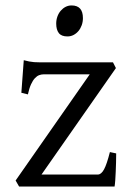

<svg xmlns="http://www.w3.org/2000/svg" viewBox="-20 -682 482 702"><path d="M404.8 -121.1Q404.8 -105.5 404.3 -87.9Q403.8 -70.3 403.1 -53.7Q402.3 -37.1 401.4 -22.9Q400.4 -8.8 398.9 0H49.8L37.1 -22L308.1 -410.2H139.2Q131.3 -410.2 123.3 -407.2Q115.2 -404.3 107.7 -396.2Q100.1 -388.2 93.5 -373.8Q86.9 -359.4 82 -336.9L58.1 -342.8L66.9 -461.9Q77.6 -459 86.4 -457.3Q95.2 -455.6 104.7 -454.8Q114.3 -454.1 125.5 -454.1H393.1L403.8 -433.1L131.8 -43.9H337.9Q350.1 -43.9 360.4 -62.7Q370.6 -81.5 381.8 -126ZM283.2 -615.7Q283.2 -602.1 278.8 -589.8Q274.4 -577.6 266.8 -568.6Q259.3 -559.6 249 -554.2Q238.8 -548.8 226.6 -548.8Q204.6 -548.8 195.1 -561Q185.5 -573.2 185.5 -595.7Q185.5 -609.4 189.9 -621.6Q194.3 -633.8 202.1 -642.8Q210 -651.9 220 -657Q230 -662.1 241.7 -662.1Q283.2 -662.1 283.2 -615.7Z"/></svg>

Font: Gentium Kaktovik
Style: Regular
Weight: 400
Designer: J. Victor Gaultney and Annie Olsen
Foundry: SIL International
Version: Version 1.102; 2013; Maintenance release